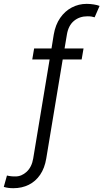

<svg xmlns="http://www.w3.org/2000/svg" viewBox="-93 -780 541 1004"><path d="M343.8 -526.4 334 -469.2H234.9L148.9 48.8Q140.6 99.1 116.9 133.8Q93.3 168.5 57.4 186.3Q21.5 204.1 -22.9 204.1Q-37.1 204.1 -48.8 202.6Q-60.5 201.2 -73.2 197.3L-56.6 137.7Q-48.8 140.1 -34.9 141.6Q-21 143.1 -13.2 142.6Q19.5 143.1 46.4 118.2Q73.2 93.3 80.6 48.8L166.5 -469.2H75.7L85.4 -526.4H176.3L188 -599.1Q196.8 -650.4 221.7 -686.3Q246.6 -722.2 282.7 -741Q318.8 -759.8 359.9 -759.8Q377.9 -759.8 397 -756.8Q416 -753.9 427.7 -749L401.9 -689.5Q394.5 -691.9 385.5 -693.4Q376.5 -694.8 364.3 -694.8Q322.8 -694.8 293.7 -670.7Q264.6 -646.5 256.8 -599.1L244.6 -526.4Z"/></svg>

Font: Inter 16pt Light
Style: Italic
Weight: 300
Italic angle: -9.3988°
Version: Version 4.001;git-66647c0bb